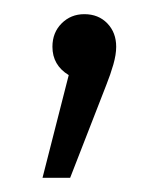

<svg xmlns="http://www.w3.org/2000/svg" viewBox="-20 -101 236 271"><path d="M144 -35Q144 -24 140 -10Q136 4 130 19L79 150H40L77 5Q54 -9 54 -35Q54 -55 67 -68Q80 -81 99 -81Q119 -81 131.5 -68Q144 -55 144 -35Z"/></svg>

Font: Fira Sans Condensed Light
Style: Regular
Weight: 300
Width: 3
Designer: bBox Type GmbH & Carrois Corporate GbR & Edenspiekermann AG
Foundry: bBox Type GmbH & Carrois Corporate GbR & Edenspiekermann AG
Version: Version 4.301